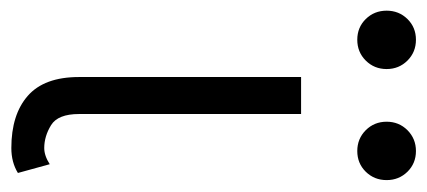

<svg xmlns="http://www.w3.org/2000/svg" viewBox="-272 -522 761 342"><g transform="rotate(90 108.0 -351.5)"><path d="M230 -60.1 245.6 -3.4Q226.6 8.3 201.2 8.3Q141.6 8.3 108.2 -21Q74.7 -50.3 74.7 -112.3V-507.8H140.6V-112.3Q140.6 -74.7 160.4 -62.5Q180.2 -50.3 201.2 -50.3Q214.8 -50.3 230 -60.1ZM154.3 -660.2Q154.3 -682.1 169.4 -697.3Q184.6 -712.4 206.5 -712.4Q228.5 -712.4 243.4 -697.3Q258.3 -682.1 258.3 -660.2Q258.3 -638.2 243.4 -623Q228.5 -607.9 206.5 -607.9Q184.6 -607.9 169.4 -623Q154.3 -638.2 154.3 -660.2ZM-43.5 -660.2Q-43.5 -682.1 -28.6 -697.3Q-13.7 -712.4 8.3 -712.4Q30.3 -712.4 45.4 -697.3Q60.5 -682.1 60.5 -660.2Q60.5 -638.2 45.4 -623Q30.3 -607.9 8.3 -607.9Q-13.7 -607.9 -28.6 -623Q-43.5 -638.2 -43.5 -660.2Z"/></g></svg>

Font: Giphurs Light
Style: Regular
Weight: 300
Version: Version 0.920; ttfautohint (v1.8.4.7-5d5b)